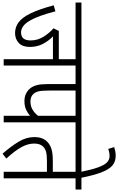

<svg xmlns="http://www.w3.org/2000/svg" viewBox="275 -1212 945 1536"><g transform="rotate(90 748.0 -443.5)"><path d="M504 -575V0H453V-394H322Q308 -394 294.5 -394Q281 -394 270 -395Q308 -358 331.5 -312Q355 -266 355 -210Q355 -150 323 -120.5Q291 -91 244 -91Q197 -91 158.5 -119Q120 -147 87 -214Q54 -281 22 -400L70 -414Q107 -271 147 -205Q187 -139 239 -139Q303 -139 303 -215Q303 -270 275 -316Q247 -362 206 -399L227 -441H453V-575H0V-622H595V-575Z M958 -575V0H906V-211Q886 -193 857.5 -179.5Q829 -166 789 -166Q755 -166 730 -178Q705 -190 688 -210Q669 -233 660.5 -265.5Q652 -298 652 -356V-575H582V-622H1048V-575ZM906 -575H704V-362Q704 -306 710 -280.5Q716 -255 729 -240Q751 -214 792 -214Q828 -214 856 -230.5Q884 -247 906 -275Z M1406 -575V0H1354V-346H1269Q1218 -346 1192.5 -338.5Q1167 -331 1151 -314Q1128 -290 1128 -244Q1128 -194 1156.5 -142Q1185 -90 1248 -21L1209 9Q1152 -56 1114 -118Q1076 -180 1076 -247Q1076 -277 1085 -303.5Q1094 -330 1115 -350Q1136 -370 1169.5 -381.5Q1203 -393 1266 -393H1354V-575H1035V-622H1496V-575Z M1355 -615Q1337 -703 1319 -753.5Q1301 -804 1279.5 -825.5Q1258 -847 1229 -847Q1212 -847 1197.5 -844Q1183 -841 1171 -836L1156 -884Q1171 -889 1188 -892.5Q1205 -896 1226 -896Q1272 -896 1303.5 -869.5Q1335 -843 1358.5 -781.5Q1382 -720 1403 -615Z"/></g></svg>

Font: Noto Sans Devanagari UI Condensed Light
Style: Regular
Weight: 300
Width: 3
Designer: Jelle Bosma - Monotype Design Team
Foundry: Monotype Imaging Inc.
Version: Version 2.004; ttfautohint (v1.8.4.7-5d5b)